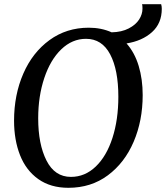

<svg xmlns="http://www.w3.org/2000/svg" viewBox="-20 -885 791 915"><path d="M403 -753Q463 -753 512 -731Q560 -732 593.5 -749.5Q627 -767 643 -792Q659 -817 659 -844Q659 -860 657 -865H748Q751 -855 751 -843Q751 -774 704.5 -732Q658 -690 583 -678Q622 -634 641 -570.5Q660 -507 660 -432Q660 -310 617 -209.5Q574 -109 494 -49.5Q414 10 306 10Q221 10 162.5 -31.5Q104 -73 75.5 -145.5Q47 -218 47 -310Q47 -433 91 -534Q135 -635 216 -694Q297 -753 403 -753ZM318 -42Q385 -42 436.5 -91.5Q488 -141 516 -228Q544 -315 544 -424Q544 -552 505 -626Q466 -700 390 -700Q324 -700 272 -650Q220 -600 191 -513Q162 -426 162 -321Q162 -198 201.5 -120Q241 -42 318 -42Z"/></svg>

Font: Koeln Type Serif
Style: Italic
Weight: 400
Italic angle: -8°
Designer: Eben Sorkin
Foundry: Eben Sorkin
Version: Version 2.002